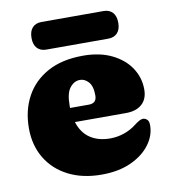

<svg xmlns="http://www.w3.org/2000/svg" viewBox="-78 -735 716 815"><g transform="rotate(-10 280.0 -327.0)"><path d="M535.5 -311Q535.5 -270 510.8 -247.8Q486 -225.5 441.5 -225.5H221.5Q236.5 -177.5 271.8 -154.2Q307 -131 357.5 -131Q388 -131 417.5 -141Q447 -151 471 -170Q496.5 -190 509 -189Q518 -188.5 525.8 -181.5Q533.5 -174.5 533.5 -157Q533.5 -112.5 504.2 -73.5Q475 -34.5 421.8 -10.2Q368.5 14 295.5 14Q213.5 14 152.5 -17Q91.5 -48 58 -103.8Q24.5 -159.5 24.5 -233Q24.5 -309.5 56.5 -369Q88.5 -428.5 150.8 -462.8Q213 -497 303.5 -497Q376 -497 428 -471.5Q480 -446 507.8 -403.8Q535.5 -361.5 535.5 -311ZM211.5 -298.5Q211.5 -293 211.5 -288H292.5Q326.5 -288 326.5 -321.5Q326.5 -362 310.2 -380Q294 -398 273.5 -398Q248.5 -398 230 -375Q211.5 -352 211.5 -298.5ZM102 -608.5Q102 -638 116.2 -653.2Q130.5 -668.5 155 -668.5H423Q447.5 -668.5 461.8 -653.2Q476 -638 476 -609Q476 -580 461.8 -564.8Q447.5 -549.5 423 -549.5H155Q130.5 -549.5 116.2 -564.8Q102 -580 102 -608.5Z"/></g></svg>

Font: Fraunces 9pt SuperSoft Black
Style: Regular
Weight: 900
Version: Version 1.000;[b76b70a41]